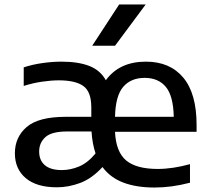

<svg xmlns="http://www.w3.org/2000/svg" viewBox="-20 -828 938 858"><path d="M234 9Q143.5 9 95 -32Q46.5 -73 46.5 -143Q46.5 -215 99.2 -260.5Q152 -306 274 -306H388V-348Q388 -418.5 352.2 -443.8Q316.5 -469 243 -469Q209.5 -469 168 -463Q126.5 -457 86 -444V-527Q125.5 -540 170 -546.2Q214.5 -552.5 255 -552.5Q329 -552.5 378.5 -533.5Q428 -514.5 453 -469.5Q513.5 -552.5 632 -552.5Q739.5 -552.5 799 -481.2Q858.5 -410 858.5 -269.5V-239H494Q498 -149.5 543.5 -111.2Q589 -73 685 -73Q718 -73 754.8 -78.5Q791.5 -84 829 -94.5V-11.5Q786.5 -0.5 747.5 4.8Q708.5 10 670.5 10Q589 10 530.8 -12.2Q472.5 -34.5 438 -81.5Q390.5 -30 338.5 -10.5Q286.5 9 234 9ZM626.5 -480Q565 -480 530.5 -439.8Q496 -399.5 494 -306H756.5Q754.5 -399.5 721 -439.8Q687.5 -480 626.5 -480ZM256.5 -68Q295 -68 333.8 -84.2Q372.5 -100.5 407 -142.5Q392.5 -185 389 -240.5H280.5Q210.5 -240.5 182.8 -215.2Q155 -190 155 -151Q155 -111.5 180.5 -89.8Q206 -68 256.5 -68ZM392 -623.5 512.5 -808H631L494 -623.5Z"/></svg>

Font: Encode Sans SemiExpanded SemiExpanded Medium
Style: Regular
Weight: 500
Width: 6
Designer: Multiple Designers
Foundry: Impallari Type
Version: Version 3.000; ttfautohint (v1.8.3) -l 8 -r 50 -G 200 -x 14 